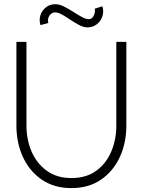

<svg xmlns="http://www.w3.org/2000/svg" viewBox="-20 -904 696 936"><path d="M328 13Q244 13 184 -28Q124 -69 92 -138.2Q60 -207.5 60 -292V-700H109V-292Q109 -222 134.5 -164Q160 -106 208.8 -71Q257.5 -36 328 -36Q400 -36 448.8 -71.2Q497.5 -106.5 522.2 -164.8Q547 -223 547 -292V-700H596V-292Q596 -207.5 564 -138.2Q532 -69 472 -28Q412 13 328 13ZM406 -770.5Q387.5 -770.5 365.8 -782Q344 -793.5 322.2 -808.2Q300.5 -823 280.8 -833.8Q261 -844.5 246 -843.5Q230.5 -842 220.5 -827Q210.5 -812 215.5 -792L177.5 -781.5Q169.5 -806 177 -829.5Q184.5 -853 203.8 -868.2Q223 -883.5 250 -883.5Q269 -883.5 291.2 -872.5Q313.5 -861.5 336 -847Q358.5 -832.5 378.5 -821.5Q398.5 -810.5 412.5 -810.5Q430 -810.5 438 -829.8Q446 -849 441.5 -861.5L479 -873.5Q487 -848 479.2 -824.5Q471.5 -801 452 -785.8Q432.5 -770.5 406 -770.5Z"/></svg>

Font: Urbanist ExtraLight
Style: Regular
Weight: 200
Designer: Corey Hu
Foundry: Corey Hu
Version: Version 1.330; ttfautohint (v1.8.4.7-5d5b)